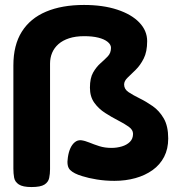

<svg xmlns="http://www.w3.org/2000/svg" viewBox="-20 -721 722 775"><path d="M107 34Q72 34 56 23.5Q40 13 37 -4Q34 -21 34 -40V-457Q34 -539 68 -593Q102 -647 166 -674Q230 -701 319 -701Q396 -701 453.5 -682Q511 -663 542.5 -630Q574 -597 574 -555Q574 -512 560 -484.5Q546 -457 527.5 -439Q509 -421 495 -407.5Q481 -394 481 -380Q481 -361 499 -349Q517 -337 543.5 -324Q570 -311 596.5 -292.5Q623 -274 641 -243Q659 -212 659 -162Q659 -120 642.5 -88Q626 -56 596 -34.5Q566 -13 526.5 -2Q487 9 442 9Q405 9 371 3.5Q337 -2 312 -10Q278 -20 263 -35Q248 -50 254 -86Q257 -107 264 -122.5Q271 -138 282 -147Q293 -156 307 -155Q323 -153 341 -145.5Q359 -138 381 -131Q403 -124 430 -124Q452 -124 472 -130Q492 -136 504.5 -148.5Q517 -161 517 -181Q517 -197 499.5 -209.5Q482 -222 456.5 -235Q431 -248 404.5 -265Q378 -282 360.5 -306.5Q343 -331 343 -367Q343 -406 356 -428.5Q369 -451 385.5 -465.5Q402 -480 415 -493.5Q428 -507 428 -528Q428 -541 414.5 -552Q401 -563 377 -569Q353 -575 320 -575Q285 -575 259 -566.5Q233 -558 216 -543Q199 -528 190.5 -508Q182 -488 182 -464V-38Q182 -19 178.5 -2.5Q175 14 159.5 24Q144 34 107 34Z"/></svg>

Font: Fredoka SemiExpanded SemiBold
Style: Regular
Weight: 600
Width: 6
Designer: Ben Nathan
Foundry: Milena B. Brandão, Ben Nathan
Version: Version 2.001